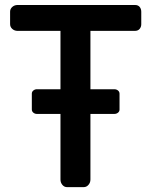

<svg xmlns="http://www.w3.org/2000/svg" viewBox="-20 -769 622 789"><path d="M228.5 -300.8H131.8Q123.5 -300.8 117.2 -305.9Q110.8 -311 110.8 -319.3V-384.3Q110.8 -392.1 117.2 -397.2Q123.5 -402.3 131.8 -402.3H228.5V-642.1H52.2Q39.6 -642.1 30.5 -650.1Q21.5 -658.2 21.5 -669.9V-721.2Q21.5 -732.4 30.5 -740.5Q39.6 -748.5 52.2 -748.5H534.7Q547.4 -748.5 554 -740.5Q560.5 -732.4 560.5 -720.7V-669.4Q560.5 -658.2 553.7 -650.1Q546.9 -642.1 534.2 -642.1H351.6V-402.3H449.7Q458.5 -402.3 464.8 -397.2Q471.2 -392.1 471.2 -383.8V-318.8Q471.2 -311 464.8 -305.9Q458.5 -300.8 449.7 -300.8H351.6V-31.2Q351.6 -18.6 343.5 -9.3Q335.4 0 324.2 0H255.4Q244.1 0 236.3 -9.3Q228.5 -18.6 228.5 -31.2Z"/></svg>

Font: Capriola
Style: Regular
Weight: 400
Designer: Viktoriya Grabowska
Foundry: Viktoriya Grabowska
Version: Version 1.007